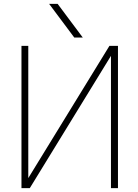

<svg xmlns="http://www.w3.org/2000/svg" viewBox="-20 -969 713 991"><path d="M363.3 -775.4 233.4 -949.2H277.3L407.2 -775.4ZM552.7 -680.7 133.8 2H90.8V-732.4H126V-49.8L544.9 -732.4H588.9V2H552.7Z"/></svg>

Font: Gen Shin Gothic ExtraLight
Style: Regular
Weight: 100
Designer: [Source Han Sans]
Ryoko NISHIZUKA  (kana & ideographs); Paul D. Hunt (Latin, Greek & Cyrillic); Wenlong ZHANG  (bopomofo
Version: Version 1.002.20150607